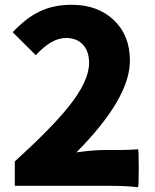

<svg xmlns="http://www.w3.org/2000/svg" viewBox="-20 -778 649 804"><path d="M558 6Q510 0 429 0H300H42V-102Q197 -243 267 -331Q353 -438 353 -514Q353 -564 327 -591.5Q301 -619 256 -619Q196 -619 130 -547L33 -643Q90 -703 144 -729Q203 -758 280 -758Q389 -758 456.5 -694Q524 -630 524 -524Q524 -366 300 -140Q374 -150 421 -150H490Q525 -150 558 -153Q561 -151 561 -74.5Q561 2 558 6Z"/></svg>

Font: GenSekiGothic TW H
Style: Regular
Weight: 900
Version: Version 1.501;PS 1;hotconv 16.6.51;makeotf.lib2.5.65220